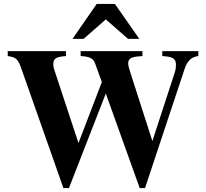

<svg xmlns="http://www.w3.org/2000/svg" viewBox="-20 -934 1040 969"><path d="M981 -676H799V-651C853 -648 868 -638 868 -607C868 -594 866 -579 861 -565L749 -222L641 -558C630 -592 627 -604 627 -614C627 -638 642 -647 686 -650L699 -651V-676H387V-651C428 -649 450 -641 459 -616L494 -520L376 -212L256 -576C250 -593 249 -600 249 -609C249 -638 261 -647 313 -651V-676H19V-651C61 -645 71 -636 88 -587L300 15H328L514 -462L685 15H712L912 -587C925 -627 948 -648 981 -651ZM683 -738 560 -914H468L346 -738H402L514 -836L626 -738Z"/></svg>

Font: XITS
Style: Bold
Weight: 700
Designer: MicroPress Inc., with final additions and corrections provided by Coen Hoffman, Elsevier (retired)
Version: Version 1.302